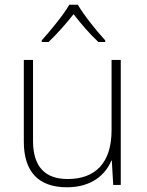

<svg xmlns="http://www.w3.org/2000/svg" viewBox="-20 -784 622 814"><path d="M310 -764H274C250 -722 194 -654 157 -613V-606H186C222 -640 262 -686 292 -724C321 -686 360 -640 397 -606H426V-613C389 -653 334 -722 310 -764ZM492 -530H453V-232C453 -92 383 -25 267 -25C172 -25 120 -76 120 -187V-530H81V-183C81 -55 144 10 264 10C368 10 427 -43 452 -103H454L460 0H492Z"/></svg>

Font: Noto Sans Lao ExtraLight
Style: Regular
Weight: 200
Designer: Monotype Design Team
Foundry: Monotype Imaging Inc.
Version: Version 2.003